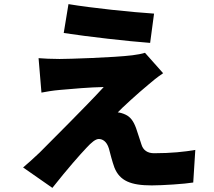

<svg xmlns="http://www.w3.org/2000/svg" viewBox="-20 -843 1040 931"><path d="M312 -823 289 -683C407 -665 600 -643 708 -635L727 -777C619 -784 426 -804 312 -823ZM771 -488 683 -587C672 -583 641 -577 622 -575C534 -564 311 -557 269 -557C230 -557 190 -559 167 -561L181 -394C202 -398 235 -404 271 -407C326 -412 418 -420 483 -421C396 -326 230 -162 172 -103C141 -73 113 -49 92 -31L234 68C310 -28 366 -91 399 -126C423 -152 443 -169 459 -169C476 -169 497 -159 508 -123C514 -100 524 -60 535 -30C561 34 614 56 716 56C767 56 876 49 917 42L927 -116C875 -107 810 -100 727 -100C695 -100 674 -115 666 -142C658 -165 649 -196 640 -221C627 -257 612 -276 589 -287C577 -293 559 -298 551 -298C567 -316 650 -392 700 -433C721 -451 740 -467 771 -488Z"/></svg>

Font: Noto Sans KR Black
Style: Regular
Weight: 900
Designer: Ryoko NISHIZUKA 西塚涼子 (kana, bopomofo & ideographs); Paul D. Hunt (Latin, Greek & Cyrillic); Sandoll Communications 산돌커뮤니
Foundry: Adobe
Version: Version 2.004;hotconv 1.0.118;makeotfexe 2.5.65603